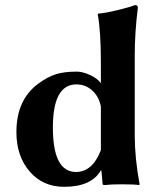

<svg xmlns="http://www.w3.org/2000/svg" viewBox="-20 -718 631 748"><path d="M373 -132.8V-303.2Q365.2 -342.3 339.1 -365.7Q313 -389.2 277.8 -389.2Q186 -389.2 186 -221.2Q186 -48.3 275.9 -47.9Q339.8 -47.9 373 -132.8ZM373 -54.2Q335.9 9.8 230 9.8Q147 9.8 95.5 -50Q43.9 -109.9 43.9 -203.1Q43.9 -330.1 129.9 -392.6Q165 -418.5 197.5 -428.7Q230 -439 278.8 -439Q301.8 -439 330.3 -426Q358.9 -413.1 373 -394V-474.1Q373 -595.2 360.8 -662.1L362.8 -665Q390.6 -667 437.7 -678.5Q484.9 -689.9 505.9 -698.2Q517.1 -698.2 517.1 -688Q504.9 -591.8 504.9 -500V-191.9Q504.9 -102.1 523.9 0L522 2.9Q502 0 452.6 0Q412.1 0 389.2 2.9Q380.4 2.9 379.9 0L375 -54.2Z"/></svg>

Font: Linux Biolinum O
Style: Bold
Weight: 700
Designer: Philipp H. Poll
Foundry: Philipp H. Poll
Version: Version 1.3.2